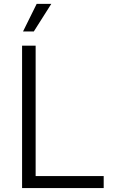

<svg xmlns="http://www.w3.org/2000/svg" viewBox="-20 -961 598 981"><path d="M92.8 0V-727.5H162.1V-61.5H509.8V0ZM97.7 -800.3 167.5 -941.4H242.2L152.8 -800.3Z"/></svg>

Font: Inter 17pt Light
Style: Regular
Weight: 300
Version: Version 4.001;git-66647c0bb